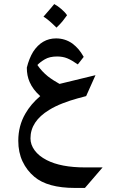

<svg xmlns="http://www.w3.org/2000/svg" viewBox="-20 -555 555 945"><path d="M485 269 398 370H349Q214 370 149 315Q112 284 91 239.5Q70 195 70 138Q70 64 105 4Q132 -43 178 -82Q142 -114 126 -151Q112 -182 112 -222Q123 -267 143 -300Q186 -366 256 -366Q300 -366 336 -341Q353 -328 366 -313Q379 -298 392 -275L363 -238Q333 -259 311 -268Q289 -277 261 -277Q224 -277 200.5 -263Q177 -249 164 -235Q186 -203 216 -179Q226 -171 243 -160Q260 -149 273 -142L450 -185L404 -82Q396 -80 361 -70.5Q326 -61 288.5 -46.5Q251 -32 222 -14Q130 42 130 126Q130 157 150.5 185Q171 213 210 233Q280 269 399 269ZM310 -480Q301 -467 289 -452Q277 -437 258 -419Q217 -460 194 -473Q236 -521 247 -535Q264 -526 282.5 -510Q301 -494 310 -480Z"/></svg>

Font: Katibeh
Style: Regular
Weight: 400
Designer: Arabic design by Kourosh Beigpour, Latin design by Eduardo Tunni, engineering by Lasse Fister
Version: Version 1.000